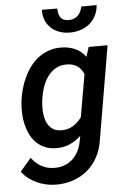

<svg xmlns="http://www.w3.org/2000/svg" viewBox="-62 -798 712 1053"><g transform="rotate(-5 293.5 -272.0)"><path d="M54.2 -264.6Q58.1 -297.9 67.6 -331.3Q77.1 -364.7 91.8 -395.5Q106.4 -426.3 126.5 -452.6Q146.5 -479 172.6 -498.3Q198.7 -517.6 230.5 -528.3Q262.2 -539.1 300.3 -538.1Q339.8 -537.1 373.3 -522.2Q406.7 -507.3 430.2 -475.1L447.3 -528.3H551.3L463.9 -14.2Q456.5 37.6 433.8 79.3Q411.1 121.1 376.5 150.1Q341.8 179.2 296.6 194.3Q251.5 209.5 199.2 208.5Q172.9 208 147 202.1Q121.1 196.3 97.4 185.3Q73.7 174.3 53 158.2Q32.2 142.1 16.6 121.1L77.1 49.8Q99.6 80.6 130.1 97.9Q160.6 115.2 199.2 116.2Q229.5 117.2 254.9 108.4Q280.3 99.6 299.8 82.8Q319.3 65.9 332.5 42.2Q345.7 18.6 351.6 -10.7L358.9 -46.9Q329.6 -19 295.2 -4.4Q260.7 10.3 219.7 9.3Q185.1 8.8 158.2 -3.2Q131.3 -15.1 111.8 -34.7Q92.3 -54.2 79.6 -80.1Q66.9 -106 60.1 -135Q53.2 -164.1 51.8 -194.6Q50.3 -225.1 53.2 -254.4ZM167.5 -254.4Q164.6 -228.5 165.8 -199.5Q167 -170.4 176 -145.5Q185.1 -120.6 204.1 -103.8Q223.1 -86.9 256.3 -85.9Q293.5 -85 321.3 -101.8Q349.1 -118.7 370.6 -147.5L411.6 -381.8Q386.2 -441.4 321.3 -442.9Q284.7 -443.8 257.6 -428Q230.5 -412.1 212.2 -386Q193.8 -359.9 183.3 -327.9Q172.9 -295.9 168.9 -264.6ZM510.7 -753.4Q508.3 -720.2 494.9 -694.6Q481.4 -668.9 460 -651.1Q438.5 -633.3 409.9 -624.3Q381.3 -615.2 349.1 -615.7Q317.9 -616.2 292 -626Q266.1 -635.7 247.3 -653.6Q228.5 -671.4 218.5 -696.5Q208.5 -721.7 209 -753.4L294.4 -752.9Q293.5 -723.6 306.2 -704.3Q318.8 -685.1 351.1 -684.6Q367.2 -684.6 379.9 -689.5Q392.6 -694.3 401.9 -703.4Q411.1 -712.4 417.2 -725.1Q423.3 -737.8 426.3 -752.4Z"/></g></svg>

Font: Roboto Mono Medium
Style: Italic
Weight: 500
Designer: Google
Version: Version 2.000985; 2015; ttfautohint (v1.3)